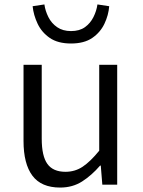

<svg xmlns="http://www.w3.org/2000/svg" viewBox="-20 -832 642 865"><path d="M251 13Q166 13 126 -40.5Q86 -94 86 -197V-540H168V-207Q168 -129 193.5 -93.5Q219 -58 275 -58Q318 -58 352.5 -81Q387 -104 427 -153V-540H508V0H441L434 -86H431Q393 -42 350 -14.5Q307 13 251 13ZM300 -636Q241 -636 204.5 -661Q168 -686 149.5 -725Q131 -764 127 -804L180 -812Q184 -783 198 -755Q212 -727 237.5 -709.5Q263 -692 300 -692Q338 -692 362.5 -709.5Q387 -727 401 -755Q415 -783 419 -812L472 -804Q469 -764 450.5 -725Q432 -686 395.5 -661Q359 -636 300 -636Z"/></svg>

Font: Source Han Sans SC Normal
Style: Regular
Weight: 350
Designer: Ryoko NISHIZUKA 西塚涼子 (kana, bopomofo & ideographs); Paul D. Hunt (Latin, Greek & Cyrillic); Sandoll Communications 산돌커뮤니
Foundry: Adobe
Version: Version 2.004;hotconv 1.0.118;makeotfexe 2.5.65603